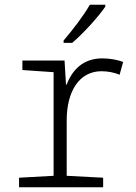

<svg xmlns="http://www.w3.org/2000/svg" viewBox="-20 -786 570 806"><path d="M247 -616V-606H283C329 -645 392 -714 422 -758V-766H357C331 -720 287 -663 247 -616ZM60 0H413V-40L260 -48V-281C260 -403 313 -487 406 -487C431 -487 460 -482 482 -472L497 -526C473 -535 440 -541 410 -541C331 -541 284 -495 260 -431H257L251 -532H74V-492L205 -483V-48L60 -40Z"/></svg>

Font: Noto Sans Mono Condensed Light
Style: Regular
Weight: 300
Width: 3
Designer: Monotype Design Team
Foundry: Monotype Imaging Inc.
Version: Version 2.014